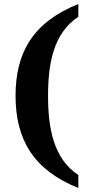

<svg xmlns="http://www.w3.org/2000/svg" viewBox="-20 -792 440 951"><path d="M368 139V75C244 -7 218 -159 218 -318C218 -476 244 -627 368 -709V-772C145 -683 57 -533 57 -318C57 -102 145 50 368 139Z"/></svg>

Font: Noto Serif NP Hmong
Style: Bold
Weight: 700
Designer: Dalton Maag Ltd
Foundry: Dalton Maag Ltd
Version: Version 1.001